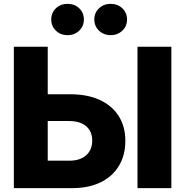

<svg xmlns="http://www.w3.org/2000/svg" viewBox="-20 -968 953 988"><path d="M160.2 -482.9H342.3Q429.7 -482.9 492.9 -453.9Q556.2 -424.8 590.6 -371.1Q625 -317.4 625 -243.7Q625 -168.9 591.8 -114.3Q558.6 -59.6 497.6 -29.8Q436.5 0 352.5 0H51.3V-727.5H225.6V-141.1H336.9Q392.1 -141.1 423.3 -168.9Q454.6 -196.8 454.6 -245.1Q454.6 -276.4 440.4 -298.8Q426.3 -321.3 399.9 -333.3Q373.5 -345.2 336.9 -345.2H160.2ZM861.8 -727.5V0H687.5V-727.5ZM549.3 -787.1Q513.7 -787.1 489.5 -810.3Q465.3 -833.5 465.3 -867.7Q465.3 -902.3 489.5 -925.3Q513.7 -948.2 549.3 -948.2Q585.4 -948.2 609.6 -925.3Q633.8 -902.3 633.8 -867.7Q633.8 -833.5 609.6 -810.3Q585.4 -787.1 549.3 -787.1ZM327.6 -787.1Q291.5 -787.1 267.6 -810.3Q243.7 -833.5 243.7 -867.7Q243.7 -902.3 267.6 -925.3Q291.5 -948.2 327.6 -948.2Q363.8 -948.2 387.7 -925.3Q411.6 -902.3 411.6 -867.7Q411.6 -833.5 387.7 -810.3Q363.8 -787.1 327.6 -787.1Z"/></svg>

Font: Inter 24pt ExtraBold
Style: Regular
Weight: 800
Designer: Rasmus Andersson
Foundry: rsms
Version: Version 4.001;git-66647c0bb